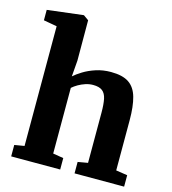

<svg xmlns="http://www.w3.org/2000/svg" viewBox="-119 -917 906 1014"><g transform="rotate(15 334.0 -410.0)"><path d="M90 -71.5V-726L17 -739V-796L211.5 -819.5H214.5L242.5 -799.5L243 -579L236 -491Q253 -506.5 281.8 -524.2Q310.5 -542 348.5 -554.5Q386.5 -567 430.5 -567Q494.5 -567 529 -543.5Q563.5 -520 577.2 -471Q591 -422 591 -346.5V-72L653.5 -62.5V0H382.5V-62.5L437 -72V-346Q437 -392 431 -420.8Q425 -449.5 407.8 -463Q390.5 -476.5 357 -476.5Q336 -476.5 315.5 -469.8Q295 -463 277.2 -452.8Q259.5 -442.5 246.5 -431V-72L304 -62.5V0H36V-62.5Z"/></g></svg>

Font: Merriweather 20pt ExtraBold
Style: Regular
Weight: 800
Version: Version 2.100